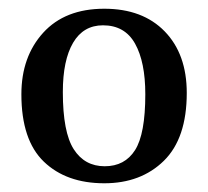

<svg xmlns="http://www.w3.org/2000/svg" viewBox="-20 -663 477 440"><path d="M219 -243Q132 -243 80.5 -292.5Q29 -342 29 -447Q29 -533 79 -588Q129 -643 219 -643Q307 -643 357.5 -591Q408 -539 408 -450Q408 -346 355.5 -294.5Q303 -243 219 -243ZM220 -282Q266 -282 289.5 -319Q313 -356 313 -447Q313 -521 289.5 -563Q266 -605 216 -605Q171 -605 147.5 -565Q124 -525 124 -452Q124 -360 149 -321Q174 -282 220 -282Z"/></svg>

Font: STIX Two Text Medium
Style: Regular
Weight: 500
Designer: Ross Mills, John Hudson & Paul Hanslow, Tiro Typeworks Ltd; with prior portions MicroPress Inc., and Coen Hoffman.
Foundry: Tiro Typeworks Ltd
Version: Version 2.13 b171